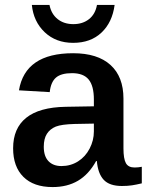

<svg xmlns="http://www.w3.org/2000/svg" viewBox="-20 -756 601 786"><path d="M195.3 9.8Q117.7 9.8 75.7 -32Q33.7 -73.7 33.7 -148.9Q33.7 -231 87.4 -273.9Q141.1 -316.9 248.5 -318.8L364.3 -320.8V-348.6Q364.3 -404.3 343 -430.4Q321.8 -456.5 274.9 -456.5Q230 -456.5 209 -438.2Q188 -419.9 183.6 -378.9L57.6 -386.2Q83 -538.1 279.3 -538.1Q379.4 -538.1 432.4 -490Q485.4 -441.9 485.4 -352.5V-148.4Q485.4 -106 495.4 -88.1Q505.4 -70.3 530.8 -70.3Q545.4 -70.3 560.5 -73.2V-5.4Q538.1 0 520.3 2.7Q502.4 5.4 479 5.4Q428.2 5.4 404.5 -20Q380.9 -45.4 376.5 -96.7H373.5Q343.3 -42 299.3 -16.1Q255.4 9.8 195.3 9.8ZM364.3 -250 285.2 -248.5Q232.4 -247.1 208.5 -237.8Q184.6 -228 171.9 -208Q159.2 -188 159.2 -155.3Q159.2 -116.2 178.5 -96.2Q197.8 -76.2 231.4 -76.2Q269 -76.2 299.3 -95.2Q329.6 -114.3 346.9 -147.7Q364.3 -181.2 364.3 -217.8ZM279.3 -580.6Q209 -580.6 163.1 -624Q117.2 -667.5 110.4 -735.8H182.6Q189.9 -698.7 215.8 -678Q241.7 -657.2 280.3 -657.2Q318.4 -657.2 344.2 -677.5Q370.1 -697.8 377 -735.8H449.2Q439.9 -664.6 395.5 -622.6Q351.1 -580.6 279.3 -580.6Z"/></svg>

Font: Arimo SemiBold
Style: Regular
Weight: 600
Designer: Steve Matteson
Foundry: Monotype Imaging Inc.
Version: Version 1.33